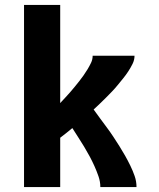

<svg xmlns="http://www.w3.org/2000/svg" viewBox="-20 -755 640 775"><path d="M77 0V-735H223V-339Q233 -350 243 -360.5Q253 -371 262.5 -382Q272 -393 281.5 -404.5Q291 -416 300 -427.5Q309 -439 317.5 -451Q326 -463 333.5 -475.5Q341 -488 347.5 -501.5Q354 -515 354 -530H523Q523 -513 515 -497Q507 -481 497.5 -466.5Q488 -452 477 -438.5Q466 -425 455 -411.5Q444 -398 432 -385.5Q420 -373 407.5 -360.5Q395 -348 382.5 -336Q370 -324 358 -313Q371 -295 384.5 -276.5Q398 -258 411.5 -240Q425 -222 437.5 -203Q450 -184 462 -165Q474 -146 485 -126.5Q496 -107 506 -86.5Q516 -66 523.5 -44.5Q531 -23 531 0H385Q385 -22 377.5 -43.5Q370 -65 361 -85Q352 -105 341.5 -124.5Q331 -144 319.5 -163Q308 -182 296 -200.5Q284 -219 272 -238Q260 -228 247.5 -218Q235 -208 223 -199V0Z"/></svg>

Font: Iosevka Curly Heavy Extended
Style: Regular
Weight: 900
Width: 7
Monospace: yes
Designer: Belleve Invis
Foundry: Belleve Invis
Version: Version 11.1.0; ttfautohint (v1.8.3)